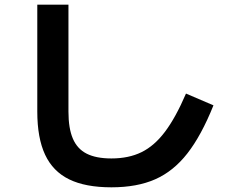

<svg xmlns="http://www.w3.org/2000/svg" viewBox="-20 -758 978 812"><path d="M137.7 -286.1V-738.3H269.5V-286.1Q269.5 -215.3 288.1 -171.9Q306.6 -128.4 346.4 -108.2Q386.2 -87.9 451.2 -87.9Q524.4 -87.9 578.6 -114.5Q632.8 -141.1 677.7 -200.7Q722.7 -260.3 766.6 -362.3L882.8 -312.5Q831.1 -184.1 772.2 -108.9Q713.4 -33.7 636.5 0.2Q559.6 34.2 451.2 34.2Q341.3 34.2 272.5 0.5Q203.6 -33.2 170.7 -103.8Q137.7 -174.3 137.7 -286.1Z"/></svg>

Font: Pretendard
Style: Bold
Weight: 700
Designer: Base glyphs from Inter by Rasmus Andersson; Hangeul glyphs from Noto Sans CJK(Source Han Sans) by Jang Soo-young and Kan
Foundry: Kil Hyung-jin
Version: Version 1.309